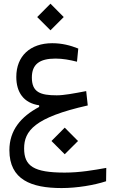

<svg xmlns="http://www.w3.org/2000/svg" viewBox="-20 -690 626 1018"><path d="M306.6 307.1C389.2 307.1 480 291.5 542.5 271L543.5 200.2C478 211.9 404.3 225.1 322.8 225.1C158.7 225.1 107.9 190.4 107.9 97.2C107.9 4.4 162.6 -67.4 445.3 -130.9L437 -207C370.1 -194.3 319.3 -184.6 280.8 -184.6C194.3 -184.6 148.9 -200.7 148.9 -278.8C148.9 -349.1 189.5 -379.4 274.4 -379.4C313 -379.4 349.1 -372.6 388.2 -362.8L395 -432.6C353.5 -449.2 309.1 -460.9 256.8 -460.9C140.1 -460.9 66.4 -392.6 66.4 -282.2C66.4 -201.2 105 -143.6 187.5 -131.8V-123C90.3 -71.3 29.8 1 29.8 106.4C29.8 262.7 145.5 307.1 306.6 307.1ZM323.2 127.9 393.6 57.6 323.2 -13.2 252.9 57.6ZM247.6 -529.3 317.9 -599.6 247.6 -670.4 177.2 -599.6Z"/></svg>

Font: Cascadia Code SemiLight
Style: Regular
Weight: 350
Monospace: yes
Designer: Aaron Bell
Foundry: Saja Typeworks
Version: Version 2404.023